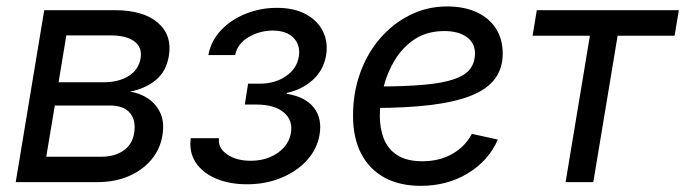

<svg xmlns="http://www.w3.org/2000/svg" viewBox="-20 -571 2148 602"><path d="M29.3 0 118.7 -539.1H339.8Q429.2 -539.1 474.9 -499.8Q520.5 -460.4 509.3 -395Q501.5 -347.7 468.8 -320.3Q436 -293 387.2 -283.7Q418 -279.3 443.6 -262.5Q469.2 -245.6 482.7 -216.8Q496.1 -188 489.3 -147Q482.4 -103.5 454.8 -70.6Q427.2 -37.6 384 -18.8Q340.8 0 285.2 0ZM125 -79.6H298.3Q338.4 -79.6 366.5 -98.4Q394.5 -117.2 400.4 -152.8Q407.2 -192.9 387.7 -216.6Q368.2 -240.2 324.7 -240.2H151.9ZM163.6 -313H303.7Q352.1 -313 383.5 -332.8Q415 -352.5 420.9 -388.7Q426.3 -422.9 401.1 -441.4Q376 -460 326.7 -460H188Z M754.4 6.8Q699.2 6.8 657 -11.2Q614.7 -29.3 593.5 -61.8Q572.3 -94.2 578.1 -137.7H666.5Q663.1 -106.9 692.1 -86.9Q721.2 -66.9 766.1 -66.9Q799.3 -66.9 826.2 -78.1Q853 -89.4 870.6 -109.1Q888.2 -128.9 892.1 -154.3Q898.9 -194.3 869.4 -218.8Q839.8 -243.2 784.2 -243.2H747.6L757.8 -308.6H794.4Q842.3 -308.6 876.7 -332.3Q911.1 -356 917 -394Q922.4 -430.2 900.1 -452.6Q877.9 -475.1 835.4 -475.1Q793.9 -475.1 759 -454.3Q724.1 -433.6 717.3 -398.4H633.3Q641.6 -442.9 672.9 -476.1Q704.1 -509.3 750.2 -527.8Q796.4 -546.4 848.1 -546.4Q901.9 -546.4 938.7 -526.6Q975.6 -506.8 992.4 -472.9Q1009.3 -439 1002.4 -397Q994.1 -349.6 959.5 -319.3Q924.8 -289.1 879.4 -279.8L878.9 -276.9Q937.5 -267.6 964.1 -233.4Q990.7 -199.2 981.9 -148.4Q974.1 -103 942.1 -68.1Q910.2 -33.2 861.3 -13.2Q812.5 6.8 754.4 6.8Z M1299.3 11.7Q1233.4 11.7 1186 -13.9Q1138.7 -39.6 1112.8 -88.6Q1086.9 -137.7 1086.9 -208.5Q1086.9 -280.3 1109.4 -342.5Q1131.8 -404.8 1172.4 -451.4Q1212.9 -498 1266.6 -524.4Q1320.3 -550.8 1381.8 -550.8Q1434.6 -550.8 1473.9 -533Q1513.2 -515.1 1534.7 -481.9Q1556.2 -448.7 1556.2 -402.8Q1556.2 -356.9 1532.2 -324.5Q1508.3 -292 1458.5 -271.7Q1408.7 -251.5 1331.5 -241.9Q1254.4 -232.4 1147.9 -232.4L1159.7 -299.8Q1249 -299.8 1308.8 -305.2Q1368.7 -310.5 1403.8 -322.8Q1439 -335 1454.1 -355Q1469.2 -375 1469.2 -404.3Q1469.2 -436 1443.4 -454.8Q1417.5 -473.6 1373.5 -473.6Q1318.8 -473.6 1280.5 -448.2Q1242.2 -422.9 1217.8 -382.6Q1193.4 -342.3 1182.1 -296.1Q1170.9 -250 1170.9 -208Q1170.9 -168.5 1183.3 -136.2Q1195.8 -104 1225.3 -84.7Q1254.9 -65.4 1304.7 -65.4Q1357.9 -65.4 1398.4 -88.6Q1439 -111.8 1459.5 -151.4L1541 -133.3Q1511.7 -66.9 1447 -27.6Q1382.3 11.7 1299.3 11.7Z M1753.4 0 1829.6 -459H1649.9L1663.1 -539.1H2108.4L2095.2 -459H1916.5L1840.3 0Z"/></svg>

Font: Inter 18pt
Style: Italic
Weight: 400
Italic angle: -9.3988°
Designer: Rasmus Andersson
Foundry: rsms
Version: Version 4.001;git-66647c0bb